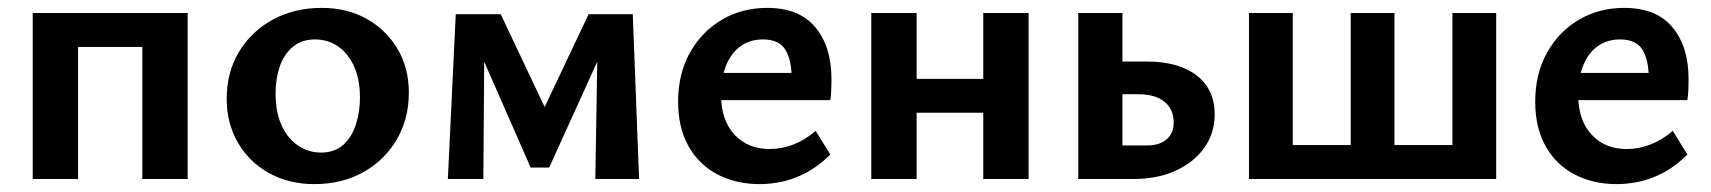

<svg xmlns="http://www.w3.org/2000/svg" viewBox="-20 -454 4341 487"><path d="M341 0V-421H456V0ZM63 0V-421H178V0ZM118 -335V-421H401V-335Z M777 13Q713 13 662.5 -15Q612 -43 583.5 -92Q555 -141 555 -203Q555 -271 586.5 -323Q618 -375 672.5 -404.5Q727 -434 796 -434Q860 -434 909.5 -406.5Q959 -379 988 -330.5Q1017 -282 1017 -219Q1017 -152 986 -99.5Q955 -47 901 -17Q847 13 777 13ZM794 -67Q829 -67 851 -87Q873 -107 883 -139Q893 -171 893 -206Q893 -254 877.5 -287Q862 -320 836.5 -337Q811 -354 779 -354Q745 -354 722.5 -335Q700 -316 689.5 -285Q679 -254 679 -217Q679 -169 694.5 -135.5Q710 -102 736.5 -84.5Q763 -67 794 -67Z M1116 0 1136 -418H1209L1206 0ZM1490 0 1496 -364 1536 -388 1373 -29H1326L1182 -357L1189 -418H1250L1375 -154H1348L1473 -418H1585L1601 0Z M1907 13Q1847 13 1800 -11.5Q1753 -36 1726.5 -83Q1700 -130 1700 -196Q1700 -267 1730 -320.5Q1760 -374 1811 -404Q1862 -434 1926 -434Q2007 -434 2048 -385Q2089 -336 2089 -253Q2089 -242 2088.5 -227.5Q2088 -213 2086 -200H1988V-255Q1988 -302 1972 -328Q1956 -354 1915 -354Q1882 -354 1858 -336.5Q1834 -319 1821.5 -287.5Q1809 -256 1809 -214Q1809 -149 1843 -112.5Q1877 -76 1932 -76Q1963 -76 1992.5 -87.5Q2022 -99 2049 -122L2086 -62Q2057 -33 2026 -16.5Q1995 0 1965 6.5Q1935 13 1907 13ZM1756 -200 1769 -269H2073V-200Z M2474 0V-421H2589V0ZM2190 0V-421H2305V0ZM2245 -168V-254H2534V-168Z M2715 0V-421H2827V-85H2889Q2921 -85 2939 -100.5Q2957 -116 2957 -143Q2957 -177 2933.5 -196Q2910 -215 2867 -215H2802V-298H2888Q2929 -298 2961 -289Q2993 -280 3015.5 -262.5Q3038 -245 3049.5 -220.5Q3061 -196 3061 -164Q3061 -116 3034.5 -79Q3008 -42 2962 -21Q2916 0 2855 0Z M3203 0V-86H3464V0ZM3148 0V-421H3259V0ZM3664 0V-421H3775V0ZM3459 0V-86H3720V0ZM3406 0V-421H3517V0Z M4081 13Q4021 13 3974 -11.5Q3927 -36 3900.5 -83Q3874 -130 3874 -196Q3874 -267 3904 -320.5Q3934 -374 3985 -404Q4036 -434 4100 -434Q4181 -434 4222 -385Q4263 -336 4263 -253Q4263 -242 4262.5 -227.5Q4262 -213 4260 -200H4162V-255Q4162 -302 4146 -328Q4130 -354 4089 -354Q4056 -354 4032 -336.5Q4008 -319 3995.5 -287.5Q3983 -256 3983 -214Q3983 -149 4017 -112.5Q4051 -76 4106 -76Q4137 -76 4166.5 -87.5Q4196 -99 4223 -122L4260 -62Q4231 -33 4200 -16.5Q4169 0 4139 6.5Q4109 13 4081 13ZM3930 -200 3943 -269H4247V-200Z"/></svg>

Font: Ysabeau Office
Style: Bold
Weight: 700
Designer: Christian Thalmann (Catharsis Fonts)
Version: Version 2.001;gftools[0.9.30]; featfreeze: tnum,lnum,ss02